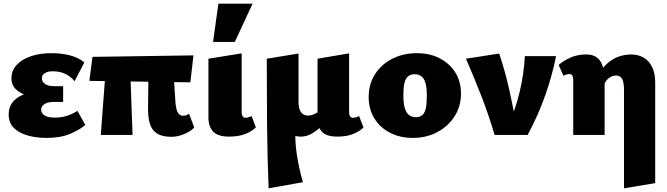

<svg xmlns="http://www.w3.org/2000/svg" viewBox="-20 -731 3613 1040"><path d="M232 16Q175 16 128.5 2.5Q82 -11 54.5 -38.5Q27 -66 27 -111Q27 -173 80.5 -205.5Q134 -238 219 -238V-202Q174 -202 133 -212.5Q92 -223 67 -246.5Q42 -270 42 -307Q42 -349 70.5 -379.5Q99 -410 147.5 -426.5Q196 -443 257 -443Q312 -443 358 -431.5Q404 -420 437 -393L384 -291Q363 -317 333.5 -331Q304 -345 265 -345Q245 -345 232 -339.5Q219 -334 213 -326Q207 -318 207 -307Q207 -289 223.5 -276.5Q240 -264 275 -264H322V-179H275Q238 -179 220.5 -167Q203 -155 203 -137Q203 -124 211 -114.5Q219 -105 235.5 -99.5Q252 -94 277 -94Q312 -94 340.5 -103Q369 -112 400 -130L442 -54Q413 -29 361 -6.5Q309 16 232 16Z M526 0 557 -414H683L698 0ZM464 -293 481 -423 1028 -431 1011 -285ZM782 -150 785 -414H915L930 -182Q931 -163 935 -144.5Q939 -126 948 -115Q957 -104 972 -104Q981 -104 990 -107.5Q999 -111 1004 -115L1032 -41Q1023 -29 1002.5 -17Q982 -5 957.5 2.5Q933 10 908 10Q857 10 829 -9Q801 -28 791 -63.5Q781 -99 782 -150Z M1220 9Q1160 9 1134.5 -18.5Q1109 -46 1109 -94V-413L1289 -442V-124Q1289 -110 1294 -101.5Q1299 -93 1310 -93Q1317 -93 1325.5 -95.5Q1334 -98 1343 -102L1366 -41Q1345 -20 1309 -5.5Q1273 9 1220 9ZM1134 -504 1163 -711H1348L1252 -504Z M1435 289Q1428 114 1426.5 -62Q1425 -238 1425 -413L1597 -441V-176Q1597 -145 1609.5 -125Q1622 -105 1649 -105Q1661 -105 1673 -109Q1685 -113 1697 -120.5Q1709 -128 1717 -138L1752 -78Q1729 -53 1706 -33.5Q1683 -14 1659.5 -2.5Q1636 9 1609 9Q1591 9 1573.5 4Q1556 -1 1540 -12L1581 -48Q1576 28 1587.5 104.5Q1599 181 1621 256ZM1807 9Q1766 9 1742.5 -3.5Q1719 -16 1709.5 -39Q1700 -62 1700 -94V-413L1871 -442V-124Q1871 -110 1876 -101.5Q1881 -93 1892 -93Q1900 -93 1908.5 -95.5Q1917 -98 1925 -102L1949 -41Q1929 -20 1893.5 -5.5Q1858 9 1807 9Z M2215 16Q2146 16 2091.5 -12.5Q2037 -41 2007 -91Q1977 -141 1977 -205Q1977 -275 2011 -328.5Q2045 -382 2104.5 -412.5Q2164 -443 2238 -443Q2308 -443 2362 -415Q2416 -387 2446.5 -338Q2477 -289 2477 -224Q2477 -156 2443 -102Q2409 -48 2350 -16Q2291 16 2215 16ZM2232 -96Q2255 -96 2268.5 -108.5Q2282 -121 2287 -146.5Q2292 -172 2292 -211Q2292 -255 2285 -280.5Q2278 -306 2263 -317.5Q2248 -329 2226 -329Q2204 -329 2190 -317Q2176 -305 2170.5 -280Q2165 -255 2165 -216Q2165 -172 2172.5 -146Q2180 -120 2195.5 -108Q2211 -96 2232 -96Z M2659 0Q2628 -106 2589 -206.5Q2550 -307 2504 -413L2684 -441Q2716 -345 2739 -243Q2762 -141 2778 -44H2730Q2773 -140 2795.5 -236Q2818 -332 2823 -427H2992Q2971 -321 2933 -213.5Q2895 -106 2838 0Z M3360 289V-244Q3360 -286 3349.5 -304Q3339 -322 3317 -322Q3302 -322 3288 -314.5Q3274 -307 3263 -292.5Q3252 -278 3245 -258L3203 -292Q3230 -350 3262.5 -381Q3295 -412 3330 -424Q3365 -436 3398 -436Q3437 -436 3467 -418.5Q3497 -401 3513 -366.5Q3529 -332 3529 -283V261ZM3085 0V-299Q3085 -308 3083 -315Q3081 -322 3076.5 -326Q3072 -330 3065 -330Q3057 -330 3049 -327.5Q3041 -325 3032 -321L3006 -379Q3033 -403 3071 -419.5Q3109 -436 3154 -436Q3192 -436 3213.5 -419.5Q3235 -403 3244.5 -373Q3254 -343 3255 -300V0Z"/></svg>

Font: Ysabeau Infant Black
Style: Regular
Weight: 900
Designer: Christian Thalmann (Catharsis Fonts)
Version: Version 2.001;gftools[0.9.30]; featfreeze: ss01,ss02,lnum